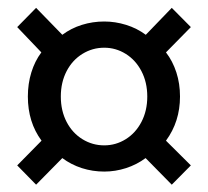

<svg xmlns="http://www.w3.org/2000/svg" viewBox="-20 -581 543 501"><path d="M88.4 -213.9Q52.7 -262.2 52.7 -329.1Q52.7 -362.8 61.8 -392.1Q70.8 -421.4 87.9 -444.3L24.9 -510.3L74.2 -560.5L142.6 -490.2Q165.5 -507.3 193.6 -516.1Q221.7 -524.9 252 -524.9Q280.8 -524.9 309.1 -516.1Q337.4 -507.3 360.4 -490.2L428.2 -560.5L478 -510.3L413.1 -444.3Q430.7 -421.4 440.2 -392.1Q449.7 -362.8 449.7 -329.1Q449.7 -263.7 413.1 -213.9L478 -149.4L428.2 -99.1L359.9 -168.5Q336.9 -151.4 308.8 -142.3Q280.8 -133.3 252 -133.3Q221.7 -133.3 193.6 -142.3Q165.5 -151.4 142.6 -168.5L74.2 -99.1L24.9 -149.4ZM364.3 -329.1Q364.3 -366.2 349.1 -395.3Q334 -424.3 308.1 -440.4Q282.2 -456.5 252 -456.5Q221.2 -456.5 195.1 -440.4Q168.9 -424.3 153.8 -395.3Q138.7 -366.2 138.7 -329.1Q138.7 -292 153.8 -262.9Q168.9 -233.9 195.1 -217.8Q221.2 -201.7 252 -201.7Q282.2 -201.7 308.1 -217.8Q334 -233.9 349.1 -262.9Q364.3 -292 364.3 -329.1Z"/></svg>

Font: Varta SemiBold
Style: Regular
Weight: 600
Designer: Joana Correia, Viktoriya Grabowska, Eben Sorkin
Foundry: Sorkin Type
Version: Version 1.003; ttfautohint (v1.3) -l 8 -r 24 -G 200 -x 12 -H